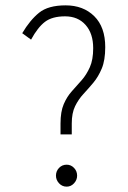

<svg xmlns="http://www.w3.org/2000/svg" viewBox="-20 -685 478 717"><path d="M206 -183V-224Q206 -268 218 -296Q230 -324 248.5 -344.5Q267 -365 285 -385.5Q303 -406 315.5 -434Q328 -462 328 -505Q328 -560 299.5 -592Q271 -624 223 -624Q175 -624 148 -603.5Q121 -583 96 -537L63 -561Q92 -610 126 -637.5Q160 -665 225 -665Q291 -665 332 -624.5Q373 -584 373 -509Q373 -460 360 -429Q347 -398 328.5 -376Q310 -354 291.5 -334Q273 -314 260.5 -288.5Q248 -263 248 -224V-183ZM229 12Q212 12 200.5 -0.5Q189 -13 189 -29Q189 -46 200.5 -58Q212 -70 229 -70Q245 -70 256.5 -58Q268 -46 268 -29Q268 -13 256.5 -0.5Q245 12 229 12Z"/></svg>

Font: Inconsolata SemiCondensed Light
Style: Regular
Weight: 300
Width: 4
Monospace: yes
Designer: Raph Levien, Cyreal, Brenton Simpson
Foundry: Raph Levien, Cyreal, Google
Version: Version 3.100; ttfautohint (v1.8.4.7-5d5b)